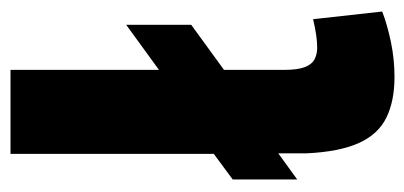

<svg xmlns="http://www.w3.org/2000/svg" viewBox="-228 -552 790 375"><g transform="rotate(-90 167.5 -365.0)"><path d="M204 10Q157 10 124.5 -6Q92 -22 75 -60Q58 -98 55 -162V-217L4 -180V-306L54 -343V-740H218V-450L306 -514V-387L218 -323V-206Q218 -179 223.5 -165Q229 -151 239 -146Q249 -141 261 -141Q273 -141 286.5 -143Q300 -145 317 -149L332 -14Q306 -4 272.5 3Q239 10 204 10Z"/></g></svg>

Font: Georama ExtraCondensed Thin
Style: Bold
Weight: 700
Version: Version 1.001